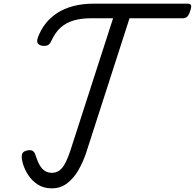

<svg xmlns="http://www.w3.org/2000/svg" viewBox="-20 -1014 1067 1051"><path d="M263 17Q218 17 185 -5Q152 -27 130.5 -62Q109 -97 101 -136Q97 -156 101 -170.5Q105 -185 127 -190Q148 -195 159 -188Q170 -181 175 -163Q185 -131 197.5 -109.5Q210 -88 226.5 -78Q243 -68 264 -68Q297 -68 319.5 -94Q342 -120 365 -189L599 -914H477Q426 -914 385 -902.5Q344 -891 313.5 -864.5Q283 -838 262 -792Q253 -771 240 -766Q227 -761 209 -764Q194 -767 187 -776.5Q180 -786 187 -808Q202 -849 228 -883Q254 -917 292 -942Q330 -967 380.5 -980.5Q431 -994 495 -994H1007Q1022 -994 1025.5 -985.5Q1029 -977 1021 -954Q1014 -932 1005 -923Q996 -914 981 -914H689L453 -182Q435 -127 408.5 -81.5Q382 -36 346 -9.5Q310 17 263 17Z"/></svg>

Font: Playwrite CA
Style: Regular
Weight: 400
Designer: Veronika Burian, José Scaglione
Foundry: TypeTogether
Version: Version 1.002